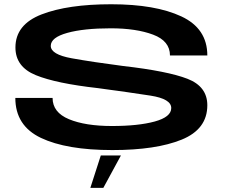

<svg xmlns="http://www.w3.org/2000/svg" viewBox="-20 -702 1079 902"><path d="M404.5 180.5H465.5L548 28.5H453.5ZM508 3Q713 3 833.5 -46Q954 -95 954 -207.5Q954 -295.5 860.8 -331.8Q767.5 -368 558 -392Q415.5 -410.5 317 -428.2Q218.5 -446 218.5 -486.5Q218.5 -526 296 -547.5Q373.5 -569 500 -569Q620 -569 699.2 -539.2Q778.5 -509.5 778.5 -441.5H954Q954 -568 831.8 -625Q709.5 -682 502.5 -682Q299 -682 175.8 -634.5Q52.5 -587 52.5 -479Q52.5 -388 148 -349Q243.5 -310 440 -288Q589 -268 686.8 -252.8Q784.5 -237.5 784.5 -194.5Q784.5 -152.5 707 -131.2Q629.5 -110 506 -110Q381 -110 304 -142Q227 -174 227 -242H52Q52 -111.5 172.2 -54.2Q292.5 3 508 3Z"/></svg>

Font: Anybody ExtraExpanded SemiBold
Style: Regular
Weight: 600
Width: 8
Version: Version 1.113;gftools[0.9.25]